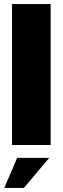

<svg xmlns="http://www.w3.org/2000/svg" viewBox="-20 -710 307 940"><path d="M39 -690H228V0H39ZM64 63H221L97 210H1Z"/></svg>

Font: Decalotype Black
Style: Regular
Weight: 900
Designer: Alfredo Marco Pradil
Foundry: Alfredo Marco Pradil
Version: Version 1.0